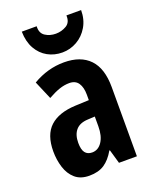

<svg xmlns="http://www.w3.org/2000/svg" viewBox="-145 -853 759 946"><g transform="rotate(-20 234.5 -380.5)"><path d="M230 -558Q317 -558 363.5 -509.5Q410 -461 410 -363V0H316L295 -73H292Q268 -31 237 -10.5Q206 10 158 10Q112 10 84 -14.5Q56 -39 43.5 -79Q31 -119 31 -163Q31 -250 76.5 -292Q122 -334 210 -338L282 -341V-370Q282 -408 267 -430.5Q252 -453 220 -453Q194 -453 167.5 -444Q141 -435 107 -416L66 -512Q144 -558 230 -558ZM244 -253Q202 -251 181.5 -227Q161 -203 161 -161Q161 -125 173.5 -109Q186 -93 210 -93Q242 -93 262 -123Q282 -153 282 -204V-255ZM398 -771Q398 -722 376 -684.5Q354 -647 318 -626.5Q282 -606 241 -606Q199 -606 164.5 -625Q130 -644 109 -681Q88 -718 87 -771H165Q163 -735 187 -719.5Q211 -704 242 -704Q272 -704 297.5 -719Q323 -734 321 -771Z"/></g></svg>

Font: Noto Sans Sinhala ExtraCondensed
Style: Bold
Weight: 700
Width: 2
Designer: Jelle Bosma - Monotype Design Team
Foundry: Monotype Imaging Inc.
Version: Version 2.006; ttfautohint (v1.8.4.7-5d5b)